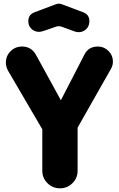

<svg xmlns="http://www.w3.org/2000/svg" viewBox="-20 -1016 646 1044"><path d="M383 -846 315 -871Q298 -876 285 -871L218 -848Q185 -836 159.5 -852.5Q134 -869 134 -902Q134 -936 167 -949L284 -993Q300 -999 316 -993L433 -949Q466 -936 466 -902Q466 -868 440.5 -851Q415 -834 383 -846ZM210 -88V-313L24 -631Q12 -653 12 -676Q12 -712 37.5 -737.5Q63 -763 100 -763Q151 -763 176 -717L311 -471L439 -719Q461 -763 512 -763Q546 -763 570 -739Q594 -715 594 -681Q594 -660 583 -641L402 -322V-88Q402 -48 374 -20Q346 8 306 8Q266 8 238 -20Q210 -48 210 -88Z"/></svg>

Font: Jellee Roman
Style: Regular
Weight: 400
Designer: Alfredo Marco Pradil
Foundry: Alfredo Marco Pradil
Version: Version 1.016;PS 001.016;hotconv 1.0.88;makeotf.lib2.5.64775